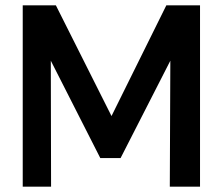

<svg xmlns="http://www.w3.org/2000/svg" viewBox="-20 -698 833 718"><path d="M617 -471 615 0H728V-678H602L397 -264L189 -678H65V0H171L170 -471L355 -107H431Z"/></svg>

Font: All Genders v4
Style: Regular
Weight: 400
Designer: Rassam Alawdi
Foundry: Rassam Art
Version: Version 3.100;FEAKit 1.0